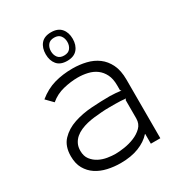

<svg xmlns="http://www.w3.org/2000/svg" viewBox="-209 -1031 1089 1176"><g transform="rotate(-30 335.0 -443.0)"><path d="M425 -796Q425 -751 401 -723Q377 -695 329 -695Q281 -695 257.5 -723Q234 -751 234 -796Q234 -841 257.5 -869Q281 -897 329 -897Q377 -897 401 -869Q425 -841 425 -796ZM585 -414V0H518V-69H516Q483 -32 428.5 -10.5Q374 11 300 11Q253 11 208.5 1Q164 -9 130 -31.5Q96 -54 75.5 -90Q55 -126 55 -178Q55 -249 93.5 -289.5Q132 -330 190.5 -349.5Q249 -369 317.5 -373.5Q386 -378 446 -378Q463 -378 487 -376Q511 -374 525 -372L518 -379V-413Q518 -459 502.5 -490Q487 -521 461.5 -540Q436 -559 402 -567Q368 -575 332 -575Q283 -575 229.5 -562Q176 -549 135 -514L89 -561Q143 -605 202.5 -622Q262 -639 332 -639Q381 -639 427 -628Q473 -617 508 -591Q543 -565 564 -522Q585 -479 585 -414ZM387 -796Q387 -822 373 -840.5Q359 -859 329 -859Q299 -859 285 -840.5Q271 -822 271 -796Q271 -770 285 -751.5Q299 -733 329 -733Q359 -733 373 -751.5Q387 -770 387 -796ZM525 -316Q511 -318 489 -319Q467 -320 451 -320Q430 -320 405.5 -320Q381 -320 355 -318Q328 -316 301 -313Q274 -310 249 -304Q224 -298 201 -288Q178 -278 160.5 -263Q143 -248 132.5 -227Q122 -206 122 -178Q122 -140 140.5 -116Q159 -92 186 -78Q213 -64 244 -59Q275 -54 300 -54Q326 -54 363 -59.5Q400 -65 434.5 -79Q469 -93 493.5 -117Q518 -141 518 -179V-309Z"/></g></svg>

Font: TypoPRO Sinkin Sans
Style: 300 Light
Weight: 300
Designer: Keith Bates
Foundry: K-Type
Version: Sinkin Sans (version 1.0)  by Keith Bates   •   © 2014   www